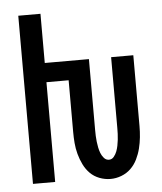

<svg xmlns="http://www.w3.org/2000/svg" viewBox="-53 -781 706 836"><g transform="rotate(-5 300.0 -363.5)"><path d="M397 8Q372 8 348.5 -1Q325 -10 308 -27Q291 -44 280 -66.5Q269 -89 262.5 -113Q256 -137 254 -161.5Q252 -186 252 -210V-436H155V0H58V-735H155V-520H348V-210Q348 -197 348.5 -184.5Q349 -172 350.5 -159Q352 -146 354.5 -133.5Q357 -121 361.5 -109Q366 -97 375 -86.5Q384 -76 397 -76Q410 -76 418.5 -86.5Q427 -97 431.5 -109Q436 -121 438.5 -133.5Q441 -146 442.5 -159Q444 -172 444.5 -184.5Q445 -197 445 -210V-520H542V-210Q542 -186 539.5 -161.5Q537 -137 531 -113Q525 -89 514 -66.5Q503 -44 485.5 -27Q468 -10 444.5 -1Q421 8 397 8Z"/></g></svg>

Font: Iosevka Semibold Extended
Style: Regular
Weight: 600
Width: 7
Monospace: yes
Designer: Belleve Invis
Foundry: Belleve Invis
Version: Version 32.5.0; ttfautohint (v1.8.4)